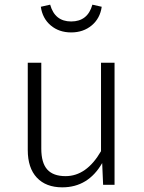

<svg xmlns="http://www.w3.org/2000/svg" viewBox="-20 -792 616 823"><path d="M471 0H422L418 -93Q358 11 247 11Q177 11 138 -30.5Q99 -72 99 -149V-523H157V-155Q157 -94 182.5 -65.5Q208 -37 261 -37Q351 -37 413 -144V-523H471ZM155 -763 195 -772Q215 -700 285 -700Q356 -700 376 -772L416 -763Q409 -713 373 -683Q337 -653 285 -653Q233 -653 197.5 -683Q162 -713 155 -763Z"/></svg>

Font: Fira Sans Light
Style: Regular
Weight: 300
Designer: bBox Type GmbH & Carrois Corporate GbR & Edenspiekermann AG
Foundry: bBox Type GmbH & Carrois Corporate GbR & Edenspiekermann AG
Version: Version 4.301